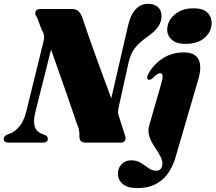

<svg xmlns="http://www.w3.org/2000/svg" viewBox="-48 -747 1130 1006"><path d="M136.5 -157Q125.5 -111.5 134.2 -83.5Q143 -55.5 176 -44L187.5 -39.5Q202.5 -33 202.5 -20Q202.5 0 179 0H-4.5Q-28.5 0 -28.5 -19Q-28.5 -34 -10.5 -41.5L3.5 -47Q29 -55.5 53 -83.8Q77 -112 89.5 -162L179.5 -528Q189.5 -563 171 -589.5L145.5 -657Q133.5 -671 138 -685.5Q142.5 -700 163.5 -700H325Q347 -700 359 -691.2Q371 -682.5 381 -662Q411.5 -570.5 437 -499Q462.5 -427.5 486.2 -364Q510 -300.5 535 -232L623.5 -615.5Q650.5 -727 729 -727Q760 -727 779.2 -709.8Q798.5 -692.5 798.5 -662.5Q798 -631.5 779.8 -605.8Q761.5 -580 720.5 -551.5Q679.5 -522.5 658 -494Q636.5 -465.5 625.5 -419L574 -185.5Q570 -169 570.2 -158.5Q570.5 -148 576 -134.5L606.5 -38.5Q613 -23.5 607.2 -11.8Q601.5 0 586 0H399Q367 0 368 -34Q369.5 -67 357 -92.5Q343.5 -132.5 321.8 -195.5Q300 -258.5 273.5 -334.2Q247 -410 219.5 -487.5ZM922.5 -517Q877 -517 852.5 -538.5Q828 -560 828 -592.5Q828 -620.5 844.8 -646Q861.5 -671.5 892 -687.5Q922.5 -703.5 964.5 -703.5Q1015.5 -703.5 1038.2 -681.5Q1061 -659.5 1061 -628Q1061 -581 1024.2 -549Q987.5 -517 922.5 -517ZM990.5 -329.5 872.5 74.5Q824.5 238.5 673 238.5Q621 238.5 595.5 217.5Q570 196.5 570 162.5Q570 133 589.5 113Q609 93 640 93Q668.5 93 690 106.5Q711.5 120 730.2 133.8Q749 147.5 770 147.5Q796 147.5 801.5 122Q806.5 99.5 794 75.2Q781.5 51 763.8 25.2Q746 -0.5 735.5 -29.2Q725 -58 734 -90.5L796 -305.5Q805.5 -338 803.8 -350.8Q802 -363.5 791.5 -363.5Q784 -363.5 775.5 -358Q767 -352.5 752 -337.5Q738.5 -326 729.5 -329.5Q716 -335.5 730 -361.5Q757 -410.5 805.5 -441.5Q854 -472.5 915 -472.5Q973.5 -472.5 992.2 -435.8Q1011 -399 990.5 -329.5Z"/></svg>

Font: Fraunces 72pt S000 Black
Style: Italic
Weight: 900
Italic angle: -16°
Version: Version 1.000; ttfautohint (v1.8.3)